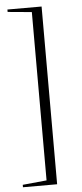

<svg xmlns="http://www.w3.org/2000/svg" viewBox="-58 -764 388 904"><g transform="rotate(-5 136.0 -312.0)"><path d="M174.5 -731.5V108.5H13V97L126.5 86V-709.5L13 -720V-731.5Z"/></g></svg>

Font: Newsreader 72pt Light
Style: Regular
Weight: 300
Designer: Hugues Gentile
Foundry: Production Type
Version: Version 1.003; ttfautohint (v1.8.3)